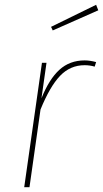

<svg xmlns="http://www.w3.org/2000/svg" viewBox="-20 -781 430 801"><path d="M381 -522 375 -503Q355 -509 333 -509Q273 -509 230.5 -464.5Q188 -420 149 -324L103 0H81L155 -519H174L153 -371Q185 -451 228 -490Q271 -529 333 -529Q355 -529 381 -522ZM390 -738 200 -654 193 -669 381 -761Z"/></svg>

Font: FiraGO Thin
Style: Italic
Weight: 100
Italic angle: -8°
Designer: bBox Type GmbH
Foundry: bBox Type GmbH
Version: Version 1.001